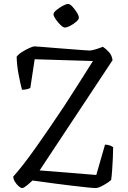

<svg xmlns="http://www.w3.org/2000/svg" viewBox="-20 -949 645 969"><path d="M92 0Q85 0 74.5 -9Q64 -18 55.5 -31.5Q47 -45 47 -58Q94 -110 160.5 -204Q227 -298 303 -412Q339 -467 376 -525.5Q413 -584 449 -641L155 -650L133 -505Q128 -502 116.5 -499Q105 -496 91 -496Q83 -525 74 -572.5Q65 -620 64 -663Q74 -676 92.5 -687.5Q111 -699 129 -707Q147 -715 153 -715Q160 -715 189 -712.5Q218 -710 257 -707Q296 -704 334.5 -701Q373 -698 400 -696Q427 -694 432 -694Q443 -694 464 -700.5Q485 -707 499 -713Q513 -704 529 -687Q545 -670 548 -645L180 -89L466 -66L510 -219Q524 -219 535.5 -214.5Q547 -210 551 -206Q551 -182 549.5 -151.5Q548 -121 546 -91.5Q544 -62 541 -41Q526 -27 501 -13.5Q476 0 463 0Q450 0 417 -3.5Q384 -7 342 -12Q300 -17 258 -22.5Q216 -28 185 -32.5Q154 -37 144 -38Q127 -22 113 -11Q99 0 92 0ZM307 -810Q299 -810 285.5 -823Q272 -836 261 -852Q250 -868 250 -877Q250 -886 264.5 -898Q279 -910 296.5 -919.5Q314 -929 324 -929Q333 -929 345.5 -915.5Q358 -902 368 -886Q378 -870 378 -860Q378 -851 365 -839.5Q352 -828 335 -819Q318 -810 307 -810Z"/></svg>

Font: Texturina ExtraLight
Style: Regular
Weight: 200
Designer: Guillermo Torres Carreño
Foundry: Omnibus-Type
Version: Version 1.002; ttfautohint (v1.8.3)